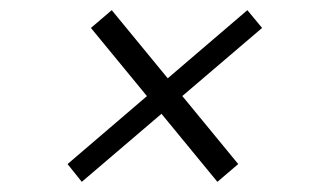

<svg xmlns="http://www.w3.org/2000/svg" viewBox="-20 -539 626 378"><path d="M200 -519 449 -216 408 -181 159 -484ZM467 -519 496 -484 141 -181 113 -216Z"/></svg>

Font: Pathway Extreme 8pt Thin 12pt Thin
Style: Italic
Weight: 250
Italic angle: -8°
Version: Version 1.001;gftools[0.9.26]